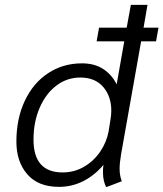

<svg xmlns="http://www.w3.org/2000/svg" viewBox="-20 -754 668 785"><path d="M475 -123Q469 -87 469 -64Q469 -36 478 -13L415 11Q409 3 405 -13.5Q401 -30 401 -50Q401 -69 403 -80Q368 -38 321.5 -14Q275 10 221 10Q136 10 91.5 -41.5Q47 -93 47 -175Q47 -269 81.5 -342Q116 -415 177 -455Q238 -495 315 -495Q367 -495 402.5 -471.5Q438 -448 457 -409L488 -585H375L385 -641H498L515 -734H583L567 -641H628L618 -585H557ZM435 -302Q435 -360 402 -398.5Q369 -437 308 -437Q254 -437 210.5 -404Q167 -371 142 -313Q117 -255 117 -183Q117 -49 236 -49Q284 -49 324 -72.5Q364 -96 390 -134.5Q416 -173 424 -217L432 -267Q435 -285 435 -302Z"/></svg>

Font: Niramit Light
Style: Italic
Weight: 300
Italic angle: -10°
Designer: Katatrad Aksorn Co.,Ltd.
Foundry: Cadson Demak Co.,Ltd.
Version: Version 1.000; ttfautohint (v1.6)